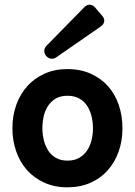

<svg xmlns="http://www.w3.org/2000/svg" viewBox="-20 -789 577 820"><path d="M177 -550Q169 -560 169 -571.5Q169 -583 178 -593L339 -757Q350 -769 363 -769Q376 -769 387 -756L416 -722Q427 -710 425 -697Q423 -684 409 -675L220 -544Q211 -538 202 -538Q188 -538 177 -550ZM268 11Q213 11 169 -9Q125 -29 95 -63Q65 -97 49 -143Q33 -189 33 -241Q33 -295 49.5 -341Q66 -387 96.5 -421Q127 -455 170.5 -474.5Q214 -494 268 -494Q324 -494 368 -474Q412 -454 442 -420Q472 -386 487.5 -340Q503 -294 503 -241Q503 -187 486.5 -141Q470 -95 439.5 -61Q409 -27 365.5 -8Q322 11 268 11ZM268 -103Q298 -103 318.5 -115Q339 -127 352 -146.5Q365 -166 371 -190.5Q377 -215 377 -241Q377 -267 371 -292Q365 -317 352.5 -336.5Q340 -356 319 -368Q298 -380 268 -380Q238 -380 218 -368Q198 -356 185 -336.5Q172 -317 166.5 -292Q161 -267 161 -241Q161 -216 167 -191Q173 -166 185.5 -146.5Q198 -127 218.5 -115Q239 -103 268 -103Z"/></svg>

Font: Higure Gothic Black
Style: Regular
Weight: 900
Designer: Yoshimichi Ohira
Foundry: Positype
Version: Version 1.000